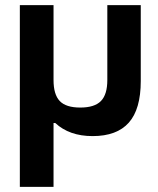

<svg xmlns="http://www.w3.org/2000/svg" viewBox="-20 -520 614 746"><path d="M57.1 206.1V-500H188V-209Q188 -152.8 212.2 -127.4Q236.3 -102.1 292 -102.1Q347.2 -102.1 372.1 -127.4Q397 -152.8 397 -209V-500H526.9V-205.1Q526.9 -95.7 480.5 -43.5Q434.1 8.8 339.8 8.8Q249.5 8.8 194.8 -42H188V206.1Z"/></svg>

Font: LT Wave Text Bold
Style: Regular
Weight: 700
Designer: Daniel Lyons
Version: Version 2.5 (Glyphs App)